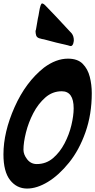

<svg xmlns="http://www.w3.org/2000/svg" viewBox="-49 -1089 552 1113"><path d="M362 -822Q358 -822 353 -824L354 -823L346 -826Q277 -841 209 -860Q207 -861 205 -861Q203 -861 194 -863Q185 -865 183.5 -866Q182 -867 179 -867Q164 -872 160.5 -884Q157 -896 157 -909Q157 -910 157.5 -910.5Q158 -911 158 -913Q158 -915 158.5 -915Q159 -915 159 -915.5Q159 -916 160.5 -923.5Q162 -931 162 -932Q162 -933 167 -961L170 -979Q175 -1000 178 -1021Q186 -1069 195 -1069Q204 -1069 219 -1052Q257 -1014 367 -895Q379 -879 379 -855L378 -847Q376 -834 371.5 -828Q367 -822 362 -822ZM108 4Q48 4 9.5 -45Q-29 -94 -29 -194Q-29 -323 35.5 -468Q100 -613 206 -697Q276 -749 345 -749Q401 -749 430.5 -719Q460 -689 471.5 -643.5Q483 -598 483 -549Q483 -426 446.5 -322.5Q410 -219 351 -146Q292 -73 228.5 -34.5Q165 4 108 4ZM164 -138Q218 -138 258 -172Q298 -206 325 -257.5Q352 -309 365 -364Q378 -419 378 -461Q378 -560 309 -560Q255 -560 213.5 -523.5Q172 -487 144 -433Q116 -379 101.5 -321Q87 -263 87 -221Q87 -193 108.5 -165.5Q130 -138 164 -138Z"/></svg>

Font: Bangerz
Style: Regular
Weight: 400
Designer: vernon adams
Foundry: Vernon Adams
Version: Version 2.10;February 7, 2025;FontCreator 13.0.0.2683 64-bit